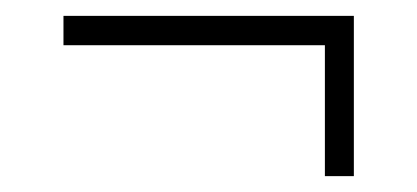

<svg xmlns="http://www.w3.org/2000/svg" viewBox="-20 -425 526 242"><path d="M389.5 -368V-203H426V-405H60V-368Z"/></svg>

Font: Bodoni* 06pt Medium
Style: Regular
Weight: 500
Version: Version 2.3